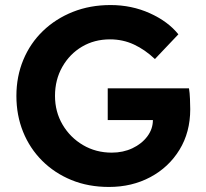

<svg xmlns="http://www.w3.org/2000/svg" viewBox="-20 -731 816 761"><path d="M412 10Q330 10 263 -17.5Q196 -45 147 -94Q98 -143 71.5 -208.5Q45 -274 45 -351Q45 -428 72.5 -494Q100 -560 150.5 -608.5Q201 -657 269 -684Q337 -711 418 -711Q502 -711 574 -678.5Q646 -646 687 -595L594 -497Q555 -534 511 -554.5Q467 -575 416 -575Q354 -575 305 -546Q256 -517 227 -466Q198 -415 198 -351Q198 -288 228 -237Q258 -186 309 -156Q360 -126 423 -126Q468 -126 505 -143.5Q542 -161 564 -190.5Q586 -220 586 -255H407V-381H729Q732 -364 733 -338.5Q734 -313 734 -298Q734 -207 691.5 -137.5Q649 -68 576 -29Q503 10 412 10Z"/></svg>

Font: Readex Pro SemiBold
Style: Regular
Weight: 600
Designer: Bonnie Shaver-Troup, Thomas Jockin
Foundry: Lexend
Version: Version 1.204; ttfautohint (v1.8.4.7-5d5b)